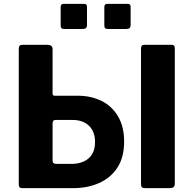

<svg xmlns="http://www.w3.org/2000/svg" viewBox="-20 -974 1002 994"><path d="M430.4 -938.3V-844.5Q430.4 -833.2 424.8 -828.6Q419.2 -823.9 406.3 -823.9H313Q301.7 -823.9 297.9 -828.4Q294.1 -832.9 294.1 -842.5V-936.9Q294.1 -954 308.1 -954H416.4Q430.4 -954 430.4 -938.3ZM656.3 -938.3V-844.5Q656.3 -833.2 650.7 -828.6Q645.2 -823.9 632.2 -823.9H538.9Q527.6 -823.9 523.8 -828.4Q520.1 -832.9 520.1 -842.5V-936.9Q520.1 -954 534.1 -954H642.3Q656.3 -954 656.3 -938.3ZM622.6 -241.2Q622.6 -159 587.5 -105.8Q552.5 -52.6 492.8 -26.3Q433.2 0 360.2 0H93.4Q77.2 0 77.2 -19.3V-721.9Q77.2 -732.3 81.7 -737.1Q86.2 -742 98.1 -742H226.4Q252.2 -742 252.2 -718.7V-488.9Q252.2 -478.5 263.1 -478.5H380.4Q452.1 -478.5 506.4 -451.1Q560.6 -423.8 591.6 -370.8Q622.6 -317.8 622.6 -241.2ZM472 -238.2Q472 -292.8 440.7 -322.9Q409.4 -353 356.2 -353H266.3Q252.2 -353 252.2 -334.4V-142.8Q252.2 -125.5 271.2 -125.5H349.9Q385.8 -125.5 413.5 -137.9Q441.1 -150.4 456.5 -175.2Q472 -200 472 -238.2ZM726.1 -742H869.6Q885 -742 885 -724.2V-24.1Q885 -10.7 878.7 -5.4Q872.4 0 858 0H732.4Q719 0 714.5 -4.9Q710 -9.7 710 -20.7V-722.7Q710 -742 726.1 -742Z"/></svg>

Font: Libre Franklin Thin
Style: Regular
Weight: 100
Designer: Pablo Impallari, Rodrigo Fuenzalida, Nhung Nguyen
Foundry: Impallari Type
Version: Version 3.000